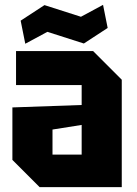

<svg xmlns="http://www.w3.org/2000/svg" viewBox="-20 -770 562 790"><path d="M31 -112V-328L316 -338V-420H46V-560H363L481 -442V0H143ZM196 -237V-134H316V-256ZM84 -590 65 -685 163 -749 313 -701 404 -750 423 -655 325 -591 175 -639Z"/></svg>

Font: Tektur SemiCondensed
Style: Bold
Weight: 700
Width: 4
Designer: Adam Jagosz
Foundry: Adam Jagosz
Version: Version 1.005;gftools[0.9.30]